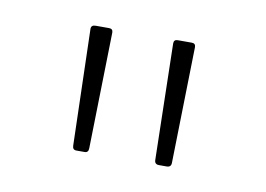

<svg xmlns="http://www.w3.org/2000/svg" viewBox="-37 -812 408 295"><g transform="rotate(10 166.5 -664.0)"><path d="M92 -761H113Q119 -761 119 -755L115 -574Q115 -567 109 -567H96Q90 -567 90 -574L85 -755Q85 -761 92 -761ZM220 -761H242Q248 -761 248 -755L244 -574Q244 -567 237 -567H225Q218 -567 218 -574L214 -755Q214 -761 220 -761Z"/></g></svg>

Font: LINE Seed JP_TTF Thin
Style: Regular
Weight: 250
Designer: LY Corporation & Fontrix & Fontworks
Version: Version 1.008